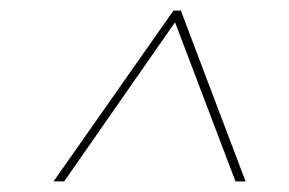

<svg xmlns="http://www.w3.org/2000/svg" viewBox="-20 -864 544 362"><path d="M321 -844 443 -522H424L310 -822L101 -522H81L307 -844Z"/></svg>

Font: Bitter Pro Thin
Style: Italic
Weight: 250
Italic angle: -9°
Designer: Sol Matas, and Bitter project Authors
Foundry: Sol Matas
Version: Version 1.010